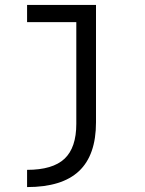

<svg xmlns="http://www.w3.org/2000/svg" viewBox="-20 -540 590 780"><path d="M90 150Q194 150 242 105Q290 60 290 -37V-450H90V-520H370V-43Q370 90 301 155Q232 220 90 220Z"/></svg>

Font: M PLUS Code Latin SemiExpanded
Style: Regular
Weight: 400
Width: 6
Designer: Coji Morishita
Foundry: UNDERFOREST DESIGN
Version: Version 1.002; ttfautohint (v1.8.3)